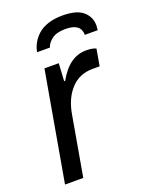

<svg xmlns="http://www.w3.org/2000/svg" viewBox="-137 -796 677 869"><g transform="rotate(-20 201.5 -361.5)"><path d="M272.9 -723.1Q341.8 -723.1 372.3 -696Q402.8 -668.9 402.8 -627.9Q402.8 -621.6 400.9 -606H338.9Q338.9 -661.1 265.1 -661.1Q222.2 -661.1 199.5 -644Q176.8 -627 170.9 -606H108.9Q112.8 -627.9 123.5 -647.7Q134.3 -667.5 153.1 -685.1Q171.9 -702.6 202.6 -712.9Q233.4 -723.1 272.9 -723.1ZM22.9 0 115.2 -525.9H184.1L179.2 -440.9H184.1Q237.8 -538.1 319.8 -538.1Q350.6 -538.1 367.2 -529.8L353 -449.2H318.8Q255.4 -449.2 214.6 -405.3Q173.8 -361.3 161.1 -287.1L110.8 0Z"/></g></svg>

Font: Archivo
Style: Italic
Weight: 400
Italic angle: -10°
Designer: Hector Gatti
Foundry: Omnibus-Type
Version: Version 2.001